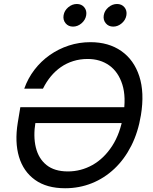

<svg xmlns="http://www.w3.org/2000/svg" viewBox="-20 -953 785 982"><path d="M313 9.8Q218.8 9.8 159.2 -33Q99.6 -75.7 77.1 -151.1Q54.7 -226.6 70.8 -325.2L84 -404.8H637.7L624 -323.7H133.3L161.6 -329.1Q149.4 -255.9 163.3 -198.7Q177.2 -141.6 218 -108.9Q258.8 -76.2 327.1 -76.2Q394 -76.2 452.9 -109.1Q511.7 -142.1 553.5 -206.3Q595.2 -270.5 610.4 -363.3Q626 -456.5 605.7 -520.8Q585.4 -585 539.1 -618.2Q492.7 -651.4 428.2 -651.4Q389.2 -651.4 354.7 -640.6Q320.3 -629.9 291.5 -609.9Q262.7 -589.8 239.7 -562Q216.8 -534.2 199.7 -499.5H104Q122.6 -552.2 156 -595.9Q189.5 -639.6 234.1 -671.1Q278.8 -702.6 331.8 -720Q384.8 -737.3 442.4 -737.3Q535.6 -737.3 600.3 -692.1Q665 -647 692.4 -563.2Q719.7 -479.5 700.7 -363.8Q686.5 -276.9 651.6 -207.8Q616.7 -138.7 565.2 -90.1Q513.7 -41.5 449.7 -15.9Q385.7 9.8 313 9.8ZM559.1 -816.9Q535.2 -816.9 521 -834Q506.8 -851.1 510.7 -875Q514.6 -898.9 534.7 -915.8Q554.7 -932.6 578.6 -932.6Q602.5 -932.6 616.5 -915.8Q630.4 -898.9 626.5 -875Q622.6 -851.1 602.8 -834Q583 -816.9 559.1 -816.9ZM353.5 -816.9Q329.6 -816.9 315.4 -834Q301.3 -851.1 305.2 -875Q309.1 -898.9 329.1 -915.8Q349.1 -932.6 373 -932.6Q397 -932.6 410.9 -915.8Q424.8 -898.9 420.9 -875Q417 -851.1 397.2 -834Q377.4 -816.9 353.5 -816.9Z"/></svg>

Font: Adwaita Sans
Style: Italic
Weight: 400
Italic angle: -9.39999°
Designer: Rasmus Andersson
Foundry: rsms
Version: Version 4.001;git-9221beed3